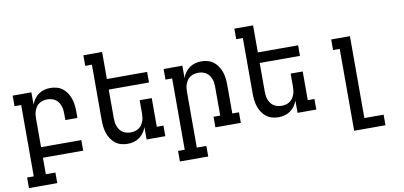

<svg xmlns="http://www.w3.org/2000/svg" viewBox="-83 -1011 3166 1503"><g transform="rotate(-10 1500.0 -260.0)"><path d="M264 215H39V131H92V-436H39V-520H188V-422Q196 -445 210.5 -465.5Q225 -486 245.5 -500.5Q266 -515 290 -521.5Q314 -528 339 -528Q365 -528 390.5 -521Q416 -514 436.5 -498Q457 -482 471.5 -459.5Q486 -437 494 -412.5Q502 -388 505 -362Q508 -336 508 -310V-260H412V-310Q412 -327 410 -343.5Q408 -360 402 -375.5Q396 -391 386.5 -404.5Q377 -418 363 -427Q349 -436 333 -440Q317 -444 300 -444Q283 -444 267 -440Q251 -436 237 -427Q223 -418 213.5 -404.5Q204 -391 198 -375.5Q192 -360 190 -343.5Q188 -327 188 -310V-84H508V0H188V131H264Z M861 8Q835 8 809.5 1Q784 -6 763.5 -22Q743 -38 728.5 -60.5Q714 -83 706 -107.5Q698 -132 695 -158Q692 -184 692 -210V-651H639V-735H788V-520H1108V-436H788V-210Q788 -193 790 -176.5Q792 -160 798 -144.5Q804 -129 813.5 -115.5Q823 -102 837 -93Q851 -84 867 -80Q883 -76 900 -76Q917 -76 933 -80Q949 -84 963 -93Q977 -102 986.5 -115.5Q996 -129 1002 -144.5Q1008 -160 1010 -176.5Q1012 -193 1012 -210V-312H1108V-84H1161V0H1012V-98Q1004 -75 989.5 -54.5Q975 -34 954.5 -19.5Q934 -5 910 1.5Q886 8 861 8Z M1464 215H1239V131H1292V-436H1239V-520H1388V-422Q1396 -445 1410.5 -465.5Q1425 -486 1445.5 -500.5Q1466 -515 1490 -521.5Q1514 -528 1539 -528Q1565 -528 1590.5 -521Q1616 -514 1636.5 -498Q1657 -482 1671.5 -459.5Q1686 -437 1694 -412.5Q1702 -388 1705 -362Q1708 -336 1708 -310V-84H1761V0H1559V-84H1612V-310Q1612 -327 1610 -343.5Q1608 -360 1602 -375.5Q1596 -391 1586.5 -404.5Q1577 -418 1563 -427Q1549 -436 1533 -440Q1517 -444 1500 -444Q1483 -444 1467 -440Q1451 -436 1437 -427Q1423 -418 1413.5 -404.5Q1404 -391 1398 -375.5Q1392 -360 1390 -343.5Q1388 -327 1388 -310V131H1464Z M2061 8Q2035 8 2009.5 1Q1984 -6 1963.5 -22Q1943 -38 1928.5 -60.5Q1914 -83 1906 -107.5Q1898 -132 1895 -158Q1892 -184 1892 -210V-651H1839V-735H1988V-520H2308V-436H1988V-210Q1988 -193 1990 -176.5Q1992 -160 1998 -144.5Q2004 -129 2013.5 -115.5Q2023 -102 2037 -93Q2051 -84 2067 -80Q2083 -76 2100 -76Q2117 -76 2133 -80Q2149 -84 2163 -93Q2177 -102 2186.5 -115.5Q2196 -129 2202 -144.5Q2208 -160 2210 -176.5Q2212 -193 2212 -210V-312H2308V-84H2361V0H2212V-98Q2204 -75 2189.5 -54.5Q2175 -34 2154.5 -19.5Q2134 -5 2110 1.5Q2086 8 2061 8Z M2624 215V-436H2571V-520H2720V131H2873V215Z"/></g></svg>

Font: Iosevka HT Medium Extended
Style: Regular
Weight: 500
Width: 7
Monospace: yes
Designer: Belleve Invis
Foundry: Belleve Invis
Version: Version 32.3.0; ttfautohint (v1.8.4)